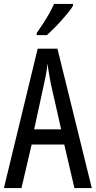

<svg xmlns="http://www.w3.org/2000/svg" viewBox="-20 -963 490 983"><path d="M361 0 309 -223H142L90 0H0L173 -714H274L450 0ZM240 -535Q237 -554 233.5 -571.5Q230 -589 227.5 -606Q225 -623 223 -638Q222 -623 219.5 -606Q217 -589 213.5 -571.5Q210 -554 206 -536L155 -301H293ZM354 -934Q345 -918 328.5 -898Q312 -878 293 -856.5Q274 -835 254.5 -816Q235 -797 220 -783H168V-794Q187 -821 203.5 -846.5Q220 -872 233.5 -896.5Q247 -921 257 -943H354Z"/></svg>

Font: Noto Sans ExtraCondensed
Style: Regular
Weight: 400
Width: 2
Designer: Monotype Design Team
Foundry: Monotype Imaging Inc.
Version: Version 2.013